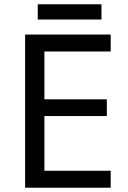

<svg xmlns="http://www.w3.org/2000/svg" viewBox="-20 -875 596 895"><path d="M496 0H97V-714H496V-635H187V-412H478V-334H187V-79H496ZM453 -855V-784H156V-855Z"/></svg>

Font: Noto Sans Hebrew Droid SemiBold
Style: Regular
Weight: 600
Designer: Monotype Design Team
Foundry: Monotype Imaging Inc.
Version: Version 1.100; ttfautohint (v1.8.4.7-5d5b)